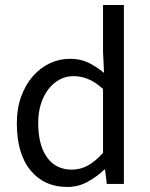

<svg xmlns="http://www.w3.org/2000/svg" viewBox="-20 -732 595 764"><path d="M248 12Q156 12 101.5 -54Q47 -120 47 -242Q47 -301 64.5 -348.5Q82 -396 111 -429Q140 -462 178 -480Q216 -498 258 -498Q300 -498 331 -483Q362 -468 394 -442L390 -525V-712H473V0H405L398 -57H395Q366 -29 328.5 -8.5Q291 12 248 12ZM266 -57Q300 -57 330 -73.5Q360 -90 390 -124V-378Q359 -406 330.5 -417.5Q302 -429 272 -429Q243 -429 217.5 -415.5Q192 -402 173 -377.5Q154 -353 143 -319Q132 -285 132 -243Q132 -155 167 -106Q202 -57 266 -57Z"/></svg>

Font: Giro Regular
Style: Regular
Weight: 400
Designer: Paul D. Hunt
Foundry: Adobe Systems Incorporated
Version: Version 1.000;PS 1.0;hotconv 1.0.88;makeotf.lib2.5.647800